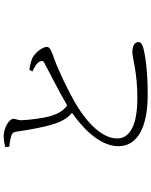

<svg xmlns="http://www.w3.org/2000/svg" viewBox="90 -886 820 1040"><g transform="rotate(-90 500.0 -366.0)"><path d="M224 -748 225 -726C239 -724 264 -721 281 -716C301 -710 305 -701 307 -685C318 -610 333 -529 351 -476C362 -443 380 -409 409 -386C346 -342 228 -246 228 -134C228 -33 329 24 505 24C644 24 723 10 758 1C777 -4 792 -13 792 -25C792 -51 766 -59 736 -59C705 -59 631 -32 489 -32C325 -32 270 -82 270 -141C270 -238 387 -325 465 -370C531 -408 642 -461 701 -482C740 -496 766 -504 766 -522C766 -541 744 -578 709 -599C693 -607 668 -613 642 -617L633 -600C656 -590 678 -578 687 -560C693 -547 690 -539 672 -532C632 -510 523 -456 449 -412C419 -433 403 -464 392 -500C379 -543 370 -620 369 -658C368 -681 377 -689 376 -706C375 -727 325 -756 284 -756C266 -756 250 -754 224 -748Z"/></g></svg>

Font: Noto Serif TC Light
Style: Regular
Weight: 300
Designer: Ryoko NISHIZUKA 西塚涼子 (kana & ideographs); Frank Grießhammer (Latin, Greek & Cyrillic); Wenlong ZHANG 张文龙 (bopomofo); San
Foundry: Adobe
Version: Version 2.001;hotconv 1.1.0;makeotfexe 2.6.0